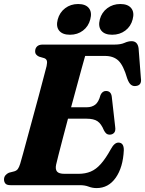

<svg xmlns="http://www.w3.org/2000/svg" viewBox="-20 -922 722 956"><path d="M377.5 0H32.5Q13.5 0 6.8 -8.2Q0 -16.5 0 -28.5Q0 -40.5 7 -49Q14 -57.5 24.5 -62L51.5 -69Q63 -72.5 69 -80.8Q75 -89 80.5 -106.5Q85 -121 94.8 -157Q104.5 -193 117.8 -241.8Q131 -290.5 145.5 -343.8Q160 -397 173.5 -447Q187 -497 197 -535.8Q207 -574.5 212 -593Q216 -611.5 213 -620.2Q210 -629 200 -632.5L174.5 -640Q166.5 -643.5 160.8 -649.8Q155 -656 155 -666.5Q155 -681.5 164.5 -690.8Q174 -700 192.5 -700H550.5Q581 -700 599.8 -708.5Q618.5 -717 635 -717Q665 -717 670 -682L681.5 -533Q687 -498 658 -494Q643.5 -491.5 632.8 -499.5Q622 -507.5 613.5 -531Q594.5 -596.5 569.8 -620Q545 -643.5 502.5 -643.5H404Q398.5 -625 387.8 -585.8Q377 -546.5 363 -494.8Q349 -443 334 -388H413.5Q436.5 -388 453.8 -400.5Q471 -413 480.5 -449Q490 -469 507.5 -469Q533 -469 536.5 -440.5L553.5 -290.5Q556.5 -270.5 548.5 -261.2Q540.5 -252 527 -251.5Q516 -251.5 509.2 -257.2Q502.5 -263 497.5 -273Q484 -306 465.2 -318.5Q446.5 -331 411.5 -331H318.5Q304.5 -278.5 292.2 -231.5Q280 -184.5 271.2 -150.2Q262.5 -116 259.5 -102.5Q254.5 -79.5 263.8 -68Q273 -56.5 302 -56.5H370.5Q405 -56.5 431.8 -67.8Q458.5 -79 482.2 -105.8Q506 -132.5 532 -179.5Q549.5 -212 569.5 -212Q597 -212 596.5 -174Q592.5 -88.5 556.2 -37Q520 14.5 461 14.5Q440 14.5 421.2 7.2Q402.5 0 377.5 0ZM328.5 -749Q291 -749 274.5 -769.5Q258 -790 267.5 -825.5Q277 -860.5 304.5 -881.2Q332 -902 369 -902Q406.5 -902 422.8 -881.2Q439 -860.5 429.5 -825.5Q420.5 -790.5 393.2 -769.8Q366 -749 328.5 -749ZM538.5 -749Q501 -749 484.5 -769.5Q468 -790 477 -825.5Q486.5 -860.5 514.2 -881.2Q542 -902 579 -902Q617 -902 633.5 -881.2Q650 -860.5 640.5 -825.5Q631.5 -790.5 604 -769.8Q576.5 -749 538.5 -749Z"/></svg>

Font: Fraunces 72pt S050
Style: Bold Italic
Weight: 700
Italic angle: -16°
Version: Version 1.000; ttfautohint (v1.8.3)